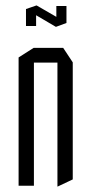

<svg xmlns="http://www.w3.org/2000/svg" viewBox="-20 -679 335 702"><path d="M48 0V-469L103 -504H104V0ZM190 3V-450H246V-23L191 3ZM104 -450V-504H211L246 -451V-450ZM75 -584V-645L112 -643V-584ZM186 -597V-657H223V-596ZM184 -581 75 -645V-646L113 -659H114L223 -596V-595L185 -581Z"/></svg>

Font: Foldit Light
Style: Regular
Weight: 300
Version: Version 1.003